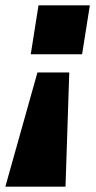

<svg xmlns="http://www.w3.org/2000/svg" viewBox="-61 -518 360 718"><path d="M-41 180 79 -247H198L184 180ZM54 -315 83 -498H275L246 -315Z"/></svg>

Font: Nunito Sans 10pt Black
Style: Italic
Weight: 900
Italic angle: -9°
Designer: Vernon Adams
Foundry: Vernon Adams
Version: Version 3.101;gftools[0.9.27]